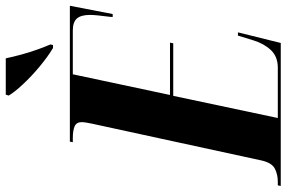

<svg xmlns="http://www.w3.org/2000/svg" viewBox="-220 -790 971 650"><g transform="rotate(-90 265.0 -465.5)"><path d="M-40 0 -38 -10H-26Q-1 -10 18.5 -20Q38 -30 46 -64L171 -640Q173 -649 174.5 -658.5Q176 -668 176 -674Q176 -692 161.5 -698Q147 -704 122 -704H108L110 -714H570L542 -569H532Q532 -576 534 -590.5Q536 -605 537.5 -620.5Q539 -636 539 -646Q539 -676 527 -690Q515 -704 486 -704H338L268 -375H445L443 -364H265L190 -10H360Q398 -10 420 -33.5Q442 -57 453 -93L469 -145H480L444 0ZM427 -771Q397 -789 364 -816.5Q331 -844 304 -873Q277 -902 266 -921L269 -931H392Q397 -907 405 -877.5Q413 -848 422.5 -822Q432 -796 439 -780L437 -771Z"/></g></svg>

Font: Noto Serif Display ExtraCondensed ExtraBold
Style: Italic
Weight: 800
Width: 2
Italic angle: -12°
Designer: Monotype Design Team
Foundry: Monotype Imaging Inc.
Version: Version 2.009